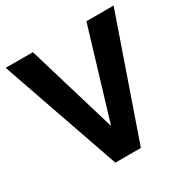

<svg xmlns="http://www.w3.org/2000/svg" viewBox="-161 -854 976 997"><g transform="rotate(-30 326.5 -355.5)"><path d="M3 -711 250 0H403L650 -711H487L326 -176L166 -711Z"/></g></svg>

Font: Aerodynamic
Style: Regular
Weight: 500
Designer: Google
Version: Version 2.000980; 2014